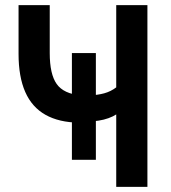

<svg xmlns="http://www.w3.org/2000/svg" viewBox="-20 -725 665 745"><path d="M431 0V-281Q419 -273 401 -266.5Q383 -260 363 -257Q343 -254 321 -253L352 -270V-105H259V-264L287 -249Q209 -250 156.5 -279.5Q104 -309 78 -368Q52 -427 52 -516V-705H173V-519Q173 -437 200 -399Q227 -361 294 -355L259 -346V-519H352V-346L327 -355Q359 -356 384.5 -363Q410 -370 431 -386V-705H552V0Z"/></svg>

Font: Nunito Sans 10pt Condensed
Style: Bold
Weight: 700
Width: 3
Designer: Vernon Adams
Foundry: Vernon Adams
Version: Version 3.101;gftools[0.9.27]